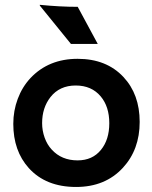

<svg xmlns="http://www.w3.org/2000/svg" viewBox="-20 -762 624 790"><path d="M34.7 -252.4Q34.7 -306.2 53 -355.2Q71.3 -404.3 105.5 -440.9Q180.2 -520 299.3 -520Q418 -520 487.8 -445.3Q554.7 -374 554.7 -260.3Q554.7 -146.5 485.8 -71.8Q413.1 7.3 293 7.3Q168.9 7.3 98.6 -70.3Q34.7 -141.1 34.7 -252.4ZM153.3 -255.4Q153.3 -224.6 163.6 -195.8Q173.8 -167 192.9 -146.5Q233.4 -102.1 299.3 -102.1Q360.4 -102.1 395.5 -145.5Q429.7 -187.5 429.7 -254.9Q429.7 -323.2 394.5 -365.2Q356.9 -410.2 291.5 -410.2Q225.1 -410.2 187.5 -362.3Q153.3 -318.4 153.3 -255.4ZM143.6 -742.2Q226.6 -733.9 299.8 -733.9L382.3 -581.1H272L144 -738.8Z"/></svg>

Font: Hammersmith One
Style: Regular
Weight: 400
Designer: Nicole Fally
Foundry: Nicole Fally
Version: Version 1.003